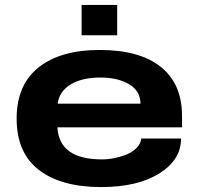

<svg xmlns="http://www.w3.org/2000/svg" viewBox="-20 -740 799 772"><path d="M308.1 -598.1V-720.2H451.2V-598.1ZM387.2 12.2Q226.1 12.2 136.5 -56.6Q46.9 -125.5 46.9 -263.2Q46.9 -398.9 135.3 -469Q223.6 -539.1 380.9 -539.1Q541.5 -539.1 626.7 -470.9Q711.9 -402.8 711.9 -273.9V-228H210.9Q217.8 -99.1 390.1 -99.1Q415 -99.1 441.2 -104.5Q467.3 -109.9 490.7 -119.6Q514.2 -129.4 530 -146Q545.9 -162.6 547.9 -183.1H708Q708 -97.2 620.4 -42.5Q532.7 12.2 387.2 12.2ZM211.9 -323.2H544.9Q544.9 -373.5 499.8 -400.9Q454.6 -428.2 383.8 -428.2Q309.6 -428.2 263.9 -400.4Q218.3 -372.6 211.9 -323.2Z"/></svg>

Font: Archivo Expanded
Style: Bold
Weight: 700
Width: 7
Designer: Hector Gatti
Foundry: Omnibus-Type
Version: Version 2.001